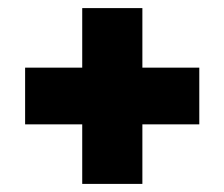

<svg xmlns="http://www.w3.org/2000/svg" viewBox="-20 -546 554 474"><path d="M331.5 -92H183V-526H331.5ZM42 -239V-379H472V-239Z"/></svg>

Font: Anek Gurmukhi ExtraBold
Style: Regular
Weight: 800
Designer: Sarang Kulkarni (Gurmukhi), Yesha Goshar (Latin)
Foundry: Ek Type
Version: Version 1.003